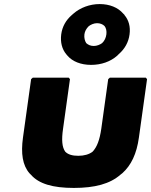

<svg xmlns="http://www.w3.org/2000/svg" viewBox="-20 -902 743 944"><path d="M324 -513 318 -520H141L133 -513L93 -226C82 -147 91 -89 125 -50L132 -43C171 2 240 22 343 22C446 22 521 2 572 -43L581 -50C625 -89 652 -146 663 -226L703 -513L697 -520H520L512 -513L478 -269C470 -214 457 -179 435 -156C418 -143 394 -136 365 -136C336 -136 315 -142 301 -156C285 -178 282 -214 290 -269ZM395 -733C397 -748 404 -761 416 -773C426 -781 442 -788 457 -788C472 -788 485 -783 494 -774C502 -764 505 -749 503 -733C501 -717 494 -701 482 -690C471 -682 456 -676 441 -676C426 -676 414 -681 404 -690C397 -701 393 -716 395 -733ZM281 -733C276 -694 285 -660 306 -635L312 -628C336 -600 377 -583 428 -583C478 -583 523 -599 556 -628L564 -636C593 -661 612 -694 617 -733C622 -771 613 -803 592 -828V-829L585 -836C560 -865 519 -882 470 -882C421 -882 374 -864 341 -835L333 -828C304 -803 286 -771 281 -733Z"/></svg>

Font: Hussar Woodtype
Style: BlkObl
Weight: 900
Foundry: Cannot Into Space Fonts
Version: Version 1.07